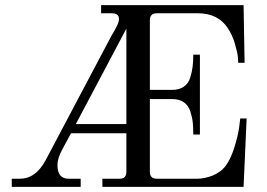

<svg xmlns="http://www.w3.org/2000/svg" viewBox="-20 -732 1044 752"><path d="M381 0V-32H448Q475 -32 475 -59V-210H258L223 -145Q205 -112 205 -85Q205 -32 249 -32H296V0H26V-32H58Q120 -32 159 -105L416 -591Q427 -609 436.5 -627.5Q446 -646 446 -658Q446 -680 417 -680H376V-712H934L938 -486H913L912 -506Q910 -527 900 -561Q890 -595 872 -622Q834 -680 755 -680H594Q567 -680 567 -653V-380H655Q682 -380 700 -392.5Q718 -405 725 -428Q732 -451 734.5 -471Q737 -491 737 -518H763V-205H737Q737 -233 735 -252.5Q733 -272 725.5 -295.5Q718 -319 700 -331.5Q682 -344 655 -344H567V-59Q567 -32 594 -32H753Q780 -32 812 -44Q846 -58 865 -84Q885 -112 899 -158Q913 -204 917 -236L921 -268H946L934 0ZM475 -246V-620L277 -246Z"/></svg>

Font: Old Standard TT
Style: Regular
Weight: 400
Designer: Alexey Kryukov <alexios@thessalonica.org.ru>
Version: Version 1.0